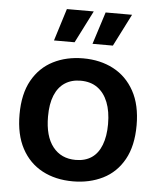

<svg xmlns="http://www.w3.org/2000/svg" viewBox="-54 -795 712 854"><g transform="rotate(5 302.5 -367.5)"><path d="M303 13Q225 13 166 -18.5Q107 -50 74 -111.5Q41 -173 41 -263Q41 -355 75 -415.5Q109 -476 168 -506Q227 -536 302 -536Q378 -536 437 -505Q496 -474 530 -412.5Q564 -351 564 -260Q564 -168 530 -107Q496 -46 436.5 -16.5Q377 13 303 13ZM307 -83Q349 -83 378 -102.5Q407 -122 422 -161Q437 -200 437 -254Q437 -311 421 -351.5Q405 -392 374.5 -414Q344 -436 299 -436Q258 -436 228.5 -416.5Q199 -397 183.5 -359Q168 -321 168 -265Q168 -177 205 -130Q242 -83 307 -83ZM257 -604H165L210 -748H330ZM428 -604H337L383 -748H501Z"/></g></svg>

Font: Bricolage Grotesque 17pt SemiBold
Style: Regular
Weight: 600
Version: Version 1.001;gftools[0.9.33.dev8+g029e19f]